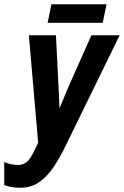

<svg xmlns="http://www.w3.org/2000/svg" viewBox="-46 -881 587 910"><path d="M50.8 8.8Q24.9 8.8 7.3 5.4Q-10.3 2 -25.9 -3.9V-113.8Q-12.2 -106 6.8 -102.5Q25.9 -99.1 38.1 -99.1Q54.7 -99.1 67.1 -104.7Q79.6 -110.4 90.1 -122.8Q100.6 -135.3 111.1 -155.5Q121.6 -175.8 134.8 -205.1L90.8 -713.9H219.2L231 -477.1Q231.9 -462.9 232.9 -441.4Q233.9 -419.9 234.6 -399.7Q235.4 -379.4 235.8 -367.2Q246.6 -393.1 259.3 -423.8Q272 -454.6 286.1 -486.8L387.2 -713.9H521L261.2 -182.1Q235.8 -129.9 206.1 -86.4Q176.3 -43 138.7 -17.1Q101.1 8.8 50.8 8.8ZM179.7 -772.9 197.8 -860.8H459L440.9 -772.9Z"/></svg>

Font: Open Sans Condensed
Style: Italic
Weight: 400
Width: 3
Italic angle: -12°
Designer: Monotype Design Team
Foundry: Monotype Imaging Inc.
Version: Version 3.000